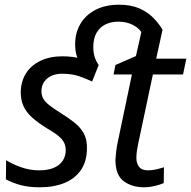

<svg xmlns="http://www.w3.org/2000/svg" viewBox="-20 -785 811 815"><path d="M592 10Q540 10 505 -16Q470 -42 470 -107Q471 -122 473 -140.5Q475 -159 479 -178L540 -469H462L470 -509L557 -547L580 -649Q567 -668 541.5 -680.5Q516 -693 482 -693Q452 -693 428 -681.5Q404 -670 390 -646Q376 -622 376 -585Q376 -563 381.5 -544.5Q387 -526 399 -509H322Q313 -526 306 -547Q299 -568 299 -597Q299 -646 321.5 -684Q344 -722 386 -743.5Q428 -765 485 -765Q535 -765 570 -750Q605 -735 629.5 -710.5Q654 -686 670 -659L643 -536H771L757 -469H629L567 -177Q564 -164 561.5 -147.5Q559 -131 559 -117Q558 -94 569.5 -78Q581 -62 608 -62Q625 -62 641 -65.5Q657 -69 676 -75L675 -8Q663 -2 638.5 4Q614 10 592 10ZM148 10Q102 10 67 0.5Q32 -9 5 -24L6 -105Q31 -89 68.5 -75.5Q106 -62 146 -62Q183 -62 208 -72.5Q233 -83 246 -102.5Q259 -122 259 -147Q259 -166 251.5 -180.5Q244 -195 226 -209.5Q208 -224 175 -243Q140 -265 116 -286.5Q92 -308 80 -334Q68 -360 68 -394Q69 -440 90.5 -474Q112 -508 152 -527Q192 -546 245 -546Q291 -546 330.5 -534.5Q370 -523 399 -509L371 -439Q346 -451 315.5 -461.5Q285 -472 244 -472Q204 -472 180 -451.5Q156 -431 156 -398Q156 -381 163 -367.5Q170 -354 188 -339.5Q206 -325 238 -305Q270 -285 295.5 -265Q321 -245 335.5 -219Q350 -193 349 -155Q349 -101 324 -64Q299 -27 254 -8.5Q209 10 148 10Z"/></svg>

Font: Noto Sans Display
Style: Italic
Weight: 400
Italic angle: -12°
Designer: Monotype Design Team
Foundry: Monotype Imaging Inc.
Version: Version 2.003